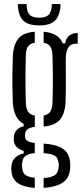

<svg xmlns="http://www.w3.org/2000/svg" viewBox="-20 -762 403 944"><path d="M151 162Q98.5 158.5 69 139Q39.5 119.5 36.5 80.5Q36 74.5 35.5 69.2Q35 64 36 58Q37.5 29.5 54.8 13.2Q72 -3 96.5 -7.5V-20Q50.5 -34.5 48 -71.5Q47.5 -80.5 48 -89Q49 -109 63 -123.5Q77 -138 96 -140.5V-153.5Q46.5 -178.5 43 -262Q41.5 -305 41 -337Q40.5 -369 41 -402.8Q41.5 -436.5 43 -484Q46 -544 70.8 -573Q95.5 -602 151 -606V-552Q128.5 -548.5 118.2 -534.2Q108 -520 107 -490.5Q103.5 -366.5 107 -255.5Q108.5 -226 118.8 -211.8Q129 -197.5 151 -194V-138.5Q103 -132.5 103 -100V-94Q103 -77.5 113.8 -69.8Q124.5 -62 151 -59V-9Q124.5 -7.5 107.5 3.2Q90.5 14 89 41.5Q87 52.5 89 63Q90.5 89.5 107.5 99.8Q124.5 110 151 112ZM194.5 -140V-194Q216 -197.5 226.2 -211.8Q236.5 -226 238 -255.5Q242 -366.5 238 -490.5Q236.5 -520 226.5 -534Q216.5 -548 194.5 -552V-606Q267.5 -600 289 -548.5H301Q303 -572.5 319.5 -586.2Q336 -600 362 -600V-547H352Q303.5 -547 303.5 -472V-446.5Q303.5 -410 303.8 -382Q304 -354 303.8 -326Q303.5 -298 302.5 -262Q299.5 -202 274.5 -173.2Q249.5 -144.5 194.5 -140ZM194.5 161.5V113.5Q226.5 112 246 101.2Q265.5 90.5 268 61.5Q270.5 52.5 268 40.5Q265.5 11 246.2 2Q227 -7 194.5 -9V-56Q255.5 -52.5 288.2 -31.2Q321 -10 325 39.5Q326 51.5 325 65.5Q321 117 285 138Q249 159 194.5 161.5ZM173 -637Q118.5 -637 94 -661.2Q69.5 -685.5 67.5 -742H111Q111 -705.5 125 -690.2Q139 -675 173 -675Q206 -675 220 -690.2Q234 -705.5 235 -742H278Q275.5 -685.5 251 -661.2Q226.5 -637 173 -637Z"/></svg>

Font: Big Shoulders Stencil Display
Style: Regular
Weight: 400
Designer: Patric King
Foundry: XO Type Co
Version: Version 1.000